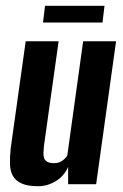

<svg xmlns="http://www.w3.org/2000/svg" viewBox="-20 -638 426 665"><path d="M112 7Q76 7 55 -2.5Q34 -12 24.5 -29Q15 -46 14.5 -70Q14 -94 17 -124L69 -495H183L132 -131Q131 -119 130.5 -108.5Q130 -98 133 -90Q136 -82 144 -77.5Q152 -73 167 -73Q180 -73 189 -77.5Q198 -82 204 -88Q210 -94 213 -99L268 -495H382L313 0H216V-60Q202 -28 173 -10.5Q144 7 112 7ZM129 -560 136 -618H342L335 -560Z"/></svg>

Font: Alumni Sans Thin
Style: Bold Italic
Weight: 700
Italic angle: -8°
Version: Version 1.016